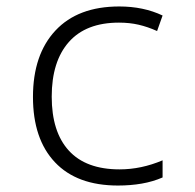

<svg xmlns="http://www.w3.org/2000/svg" viewBox="-20 -563 603 594"><path d="M345 11Q218 11 150 -61Q82 -133 82 -263Q82 -394 151.5 -468.5Q221 -543 349 -543Q424 -543 483 -515L466 -467Q437 -480 409 -486.5Q381 -493 348 -493Q246 -493 193 -433Q140 -373 140 -264Q140 -155 193 -97Q246 -39 350 -39Q417 -39 483 -67V-14Q453 -1 418.5 5Q384 11 345 11Z"/></svg>

Font: Noto Sans Mono SemiCondensed Light
Style: Regular
Weight: 300
Width: 4
Designer: Monotype Design Team
Foundry: Monotype Imaging Inc.
Version: Version 2.014; ttfautohint (v1.8.4.7-5d5b)